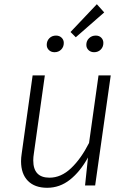

<svg xmlns="http://www.w3.org/2000/svg" viewBox="-20 -881 613 912"><path d="M80 -115Q80 -132 83 -151L135 -523H193L141 -153Q138 -135 138 -119Q138 -37 215 -37Q270 -37 317.5 -82Q365 -127 403 -202L448 -523H506L432 0H384L398 -133Q361 -66 312.5 -27.5Q264 11 204 11Q145 11 112.5 -22Q80 -55 80 -115ZM475 -822 340 -704 315 -729 440 -861ZM202 -668Q202 -687 214.5 -699.5Q227 -712 246 -712Q262 -712 272.5 -702Q283 -692 283 -677Q283 -658 270.5 -645.5Q258 -633 239 -633Q223 -633 212.5 -643Q202 -653 202 -668ZM390 -668Q390 -687 403 -699.5Q416 -712 435 -712Q451 -712 461 -702Q471 -692 471 -677Q471 -658 458.5 -645.5Q446 -633 427 -633Q411 -633 400.5 -643Q390 -653 390 -668Z"/></svg>

Font: FiraGO Light
Style: Italic
Weight: 300
Italic angle: -8°
Designer: bBox Type GmbH
Foundry: bBox Type GmbH
Version: Version 1.001